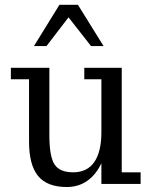

<svg xmlns="http://www.w3.org/2000/svg" viewBox="-20 -751 628 784"><path d="M324.2 -474.1H477.1V-47.4H554.2V0H394V-84.5Q371.6 -37.1 335.7 -12.2Q299.8 12.7 252.9 12.7Q172.9 12.7 135.7 -32.2Q98.6 -77.1 98.6 -172.9V-427.2H24.4V-474.1H181.6V-198.7Q181.6 -111.3 202.9 -79.3Q224.1 -47.4 278.8 -47.4Q335.9 -47.4 365 -89.4Q394 -131.3 394 -211.4V-427.2H324.2ZM222.7 -731.4H298.3L402.8 -563H351.6L259.8 -680.2L169.9 -563H118.7Z"/></svg>

Font: KhunPaOh
Style: Regular
Weight: 400
Designer: Khon Soe Zaw Thu
Version: Version 1.00 July 11, 2016, initial release